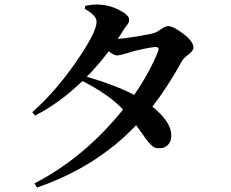

<svg xmlns="http://www.w3.org/2000/svg" viewBox="-20 -798 1040 863"><path d="M691.4 -569.3Q697.3 -586.9 678.7 -586.9Q661.1 -585.9 619.6 -577.1Q578.1 -568.4 556.6 -560.5Q517.6 -548.8 504.9 -548.8Q492.2 -548.8 468.8 -567.4Q417 -500 370.1 -453.1Q505.9 -413.1 583 -371.1Q651.4 -469.7 691.4 -569.3ZM361.3 -757.8 363.3 -771.5Q394.5 -779.3 427.7 -777.3Q473.6 -775.4 517.1 -752.4Q560.5 -729.5 560.5 -710Q560.5 -701.2 557.6 -695.3Q554.7 -689.5 546.4 -679.2Q538.1 -668.9 533.2 -660.2Q521.5 -639.6 508.8 -623Q540 -625 598.6 -634.8Q657.2 -644.5 674.8 -650.4Q684.6 -653.3 704.1 -667Q723.6 -680.7 735.4 -680.7Q758.8 -680.7 804.2 -646Q849.6 -611.3 849.6 -584Q849.6 -570.3 826.7 -552.7Q803.7 -535.2 798.8 -525.4Q736.3 -411.1 665 -318.4Q747.1 -252.9 750 -192.4Q751 -165 736.3 -148.4Q721.7 -131.8 698.2 -131.8Q686.5 -130.9 677.7 -133.8Q668.9 -136.7 658.2 -147.5Q647.5 -158.2 641.1 -166.5Q634.8 -174.8 618.7 -197.8Q602.5 -220.7 591.8 -235.4Q415 -47.9 146.5 44.9L134.8 26.4Q358.4 -88.9 533.2 -305.7Q468.8 -374 350.6 -433.6Q243.2 -331.1 136.7 -278.3L125 -293.9Q227.5 -383.8 320.8 -518.1Q414.1 -652.3 414.1 -700.2Q414.1 -728.5 361.3 -757.8Z"/></svg>

Font: GenRyuMin TW TTF Bold
Style: Regular
Weight: 700
Version: Version 1.300